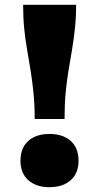

<svg xmlns="http://www.w3.org/2000/svg" viewBox="-20 -759 411 797"><path d="M296 -739H76Q76 -686 80.5 -640.5Q85 -595 92.5 -552.5Q100 -510 107 -466.5Q114 -423 119 -373.5Q124 -324 124 -265H248Q248 -324 252.5 -373.5Q257 -423 264.5 -466.5Q272 -510 279 -552.5Q286 -595 291 -640.5Q296 -686 296 -739ZM185 18Q130 18 97.5 -11Q65 -40 65 -92Q65 -145 97.5 -174Q130 -203 185 -203Q241 -203 273.5 -174Q306 -145 306 -92Q306 -40 273.5 -11Q241 18 185 18Z"/></svg>

Font: Roboto Serif 20pt ExtraBold
Style: Regular
Weight: 800
Version: Version 1.008